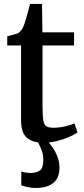

<svg xmlns="http://www.w3.org/2000/svg" viewBox="-20 -718 427 980"><path d="M201 10.5Q146.5 10.5 117 -15Q87.5 -40.5 87.5 -105.5V-486H17V-532.5Q27 -535.5 39 -538.5Q51 -541.5 61.5 -545Q72 -548.5 77 -552Q83 -557 87.2 -562Q91.5 -567 95.2 -574Q99 -581 102.5 -590.5Q107.5 -603 113.2 -623.8Q119 -644.5 124.8 -665.2Q130.5 -686 133.5 -698H194.5L196.5 -553H358V-486H197V-180.5Q197 -127.5 201.2 -103.2Q205.5 -79 217.8 -72.5Q230 -66 255 -66Q282 -66 313 -73.2Q344 -80.5 360 -88L375.5 -42.5Q360 -30.5 332 -18.5Q304 -6.5 269.8 2Q235.5 10.5 201 10.5ZM161.5 241.5Q143 241.5 122.5 237.2Q102 233 88.5 228L89 157.5Q99.5 161 113.2 163Q127 165 134 165Q165 165 183 152.8Q201 140.5 201 95.5Q201 75.5 194.8 56Q188.5 36.5 180.5 21.2Q172.5 6 167.5 -1L199.5 -6L218 -1Q229 8.5 244.8 29.5Q260.5 50.5 272.2 79Q284 107.5 283.5 140Q283 176.5 267.5 199Q252 221.5 225 231.5Q198 241.5 161.5 241.5Z"/></svg>

Font: Merriweather 24pt Medium
Style: Regular
Weight: 500
Designer: Eben Sorkin
Foundry: Eben Sorkin
Version: Version 2.100